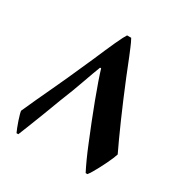

<svg xmlns="http://www.w3.org/2000/svg" viewBox="-158 -801 889 926"><g transform="rotate(30 287.0 -337.5)"><path d="M60 0Q56 -8 50 -23.5Q44 -39 38 -56.5Q32 -74 28.5 -87.5Q25 -101 25 -105Q44 -148 63.5 -190Q83 -232 102 -272.5Q121 -313 138.5 -351.5Q156 -390 171.5 -425.5Q187 -461 202 -494Q216 -527 229.5 -557.5Q243 -588 254 -612.5Q265 -637 273.5 -653Q282 -669 286 -675H309Q320 -655 328.5 -634Q337 -613 346 -592Q364 -546 384 -497Q404 -448 425 -398.5Q446 -349 466 -303.5Q486 -258 503.5 -220Q521 -182 534 -155Q531 -145 524.5 -129.5Q518 -114 509 -95.5Q500 -77 490 -58Q480 -39 471 -24Q462 -9 455 0H445Q432 -25 417 -58Q402 -91 385 -133Q368 -175 347 -227Q328 -275 309.5 -324Q291 -373 277 -413.5Q263 -454 257 -475H251Q244 -457 235.5 -434Q227 -411 218 -385Q206 -350 192 -313.5Q178 -277 163 -240Q145 -192 127.5 -146Q110 -100 95 -62.5Q80 -25 70 0Z"/></g></svg>

Font: Noto Nastaliq Urdu Medium
Style: Regular
Weight: 500
Designer: Monotype Design Team (Patrick Giasson: type design, Kamal Mansour: OpenType code, Glenda Bellarosa). Updated by Simon Co
Foundry: Monotype Imaging Inc., Simon Cozens
Version: Version 3.007